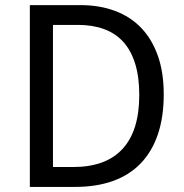

<svg xmlns="http://www.w3.org/2000/svg" viewBox="-20 -734 724 754"><path d="M623 -363.8Q623 -273.4 599.6 -205.3Q576.2 -137.2 531.7 -91.6Q487.3 -45.9 422.6 -22.9Q357.9 0 275.9 0H97.2V-713.9H295.9Q370.6 -713.9 431.2 -691.4Q491.7 -668.9 534.2 -624.8Q576.7 -580.6 599.9 -515.1Q623 -449.7 623 -363.8ZM526.9 -360.8Q526.9 -432.1 510.7 -484.1Q494.6 -536.1 463.9 -569.8Q433.1 -603.5 388.2 -619.9Q343.3 -636.2 286.1 -636.2H188V-78.1H267.1Q396 -78.1 461.4 -149.4Q526.9 -220.7 526.9 -360.8Z"/></svg>

Font: Droid Sans
Style: Regular
Weight: 400
Version: Version 1.00 build 113